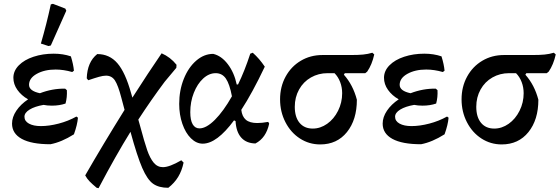

<svg xmlns="http://www.w3.org/2000/svg" viewBox="-20 -744 2930 1005"><path d="M388 -128Q385 -91 367 -41Q302 0 244 11Q145 11 94 -17Q43 -45 43 -97Q43 -131 65.5 -164.5Q88 -198 127 -224Q92 -244 71 -273.5Q50 -303 50 -337Q50 -373 78.5 -402Q107 -431 155.5 -447Q204 -463 261 -463Q310 -463 351 -449Q364 -407 367 -374L358 -367Q313 -380 271 -380Q213 -380 172.5 -357.5Q132 -335 132 -300Q132 -268 189 -256Q254 -281 321 -280L330 -272Q332 -235 323 -202Q291 -191 252 -191Q227 -191 208 -195Q162 -187 135 -170.5Q108 -154 108 -133Q108 -110 131.5 -97Q155 -84 194 -84Q237 -84 287 -97Q337 -110 380 -134ZM194 -516Q224 -619 246 -721L257 -724L322 -699L327 -688L246 -506L234 -503Z M941 107Q932 150 912.5 182Q893 214 861 239Q811 239 781 217.5Q751 196 724.5 135Q698 74 663 -54Q586 70 496 241L486 239Q462 219 448.5 205Q435 191 426 174Q518 14 632 -169L615 -233Q598 -298 581.5 -323Q565 -348 535 -348Q520 -348 498.5 -342Q477 -336 442 -324L434 -334Q437 -420 489 -461Q553 -461 594.5 -413Q636 -365 666 -257L673 -233Q758 -366 826 -465Q872 -445 904 -405L903 -389L842 -316Q771 -221 704 -118L713 -86Q736 0 750.5 42Q765 84 784.5 107.5Q804 131 833 131Q867 131 929 95Z M1389 -97Q1373 -22 1317 7Q1269 6 1242.5 -24Q1216 -54 1213 -110L1205 -114Q1115 8 1041 8Q1008 8 979.5 -20Q951 -48 934.5 -96Q918 -144 918 -200Q918 -271 942 -331Q966 -391 1007 -426.5Q1048 -462 1096 -462Q1139 -452 1172.5 -408Q1206 -364 1219 -302H1226Q1260 -371 1290 -463L1303 -468Q1338 -437 1366 -395Q1300 -256 1243 -169Q1247 -134 1267 -117Q1287 -100 1327 -100Q1351 -100 1384 -106ZM1194 -240Q1182 -304 1162.5 -332.5Q1143 -361 1109 -361Q1074 -361 1043.5 -333Q1013 -305 994.5 -258Q976 -211 976 -157Q976 -115 988.5 -93.5Q1001 -72 1024 -72Q1060 -72 1105 -117Q1150 -162 1194 -240Z M1939 -459Q1927 -405 1902 -369L1892 -361H1785L1780 -353Q1828 -299 1848 -222Q1848 -117 1796 -52.5Q1744 12 1656 12Q1598 12 1550 -19Q1502 -50 1474 -104.5Q1446 -159 1446 -224Q1446 -290 1475 -343Q1504 -396 1554.5 -426Q1605 -456 1668 -456H1817Q1856 -456 1881 -458.5Q1906 -461 1929 -468ZM1731 -361H1695Q1647 -361 1607.5 -338.5Q1568 -316 1545.5 -275.5Q1523 -235 1523 -185Q1523 -131 1548 -101Q1573 -71 1617 -71Q1657 -71 1692.5 -96Q1728 -121 1749.5 -164Q1771 -207 1771 -256Q1771 -287 1760.5 -314.5Q1750 -342 1731 -361Z M2328 -128Q2325 -91 2307 -41Q2242 0 2184 11Q2085 11 2034 -17Q1983 -45 1983 -97Q1983 -131 2005.5 -164.5Q2028 -198 2067 -224Q2032 -244 2011 -273.5Q1990 -303 1990 -337Q1990 -373 2018.5 -402Q2047 -431 2095.5 -447Q2144 -463 2201 -463Q2250 -463 2291 -449Q2304 -407 2307 -374L2298 -367Q2253 -380 2211 -380Q2153 -380 2112.5 -357.5Q2072 -335 2072 -300Q2072 -268 2129 -256Q2194 -281 2261 -280L2270 -272Q2272 -235 2263 -202Q2231 -191 2192 -191Q2167 -191 2148 -195Q2102 -187 2075 -170.5Q2048 -154 2048 -133Q2048 -110 2071.5 -97Q2095 -84 2134 -84Q2177 -84 2227 -97Q2277 -110 2320 -134Z M2889 -459Q2877 -405 2852 -369L2842 -361H2735L2730 -353Q2778 -299 2798 -222Q2798 -117 2746 -52.5Q2694 12 2606 12Q2548 12 2500 -19Q2452 -50 2424 -104.5Q2396 -159 2396 -224Q2396 -290 2425 -343Q2454 -396 2504.5 -426Q2555 -456 2618 -456H2767Q2806 -456 2831 -458.5Q2856 -461 2879 -468ZM2681 -361H2645Q2597 -361 2557.5 -338.5Q2518 -316 2495.5 -275.5Q2473 -235 2473 -185Q2473 -131 2498 -101Q2523 -71 2567 -71Q2607 -71 2642.5 -96Q2678 -121 2699.5 -164Q2721 -207 2721 -256Q2721 -287 2710.5 -314.5Q2700 -342 2681 -361Z"/></svg>

Font: Alegreya Medium
Style: Regular
Weight: 500
Designer: Juan Pablo del Peral
Foundry: Huerta Tipografica
Version: Version 2.007; ttfautohint (v1.6)